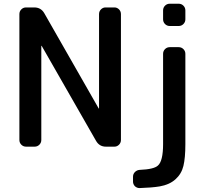

<svg xmlns="http://www.w3.org/2000/svg" viewBox="-20 -793 1102 1010"><path d="M117.2 -21.5Q102.5 -21.5 92.3 -31.7Q82 -42 82 -56.6V-718.8Q82 -733.4 92.3 -743.7Q102.5 -753.9 117.2 -753.9H160.2Q195.3 -753.9 212.9 -723.6L499 -222.7Q499 -221.7 500 -222.2Q501 -222.7 501 -222.7V-718.8Q501 -733.4 511.2 -743.7Q521.5 -753.9 535.2 -753.9H582Q595.7 -753.9 606 -743.7Q616.2 -733.4 616.2 -718.8V-56.6Q616.2 -42 606 -31.7Q595.7 -21.5 582 -21.5H537.1Q502.9 -21.5 485.4 -51.8L199.2 -551.8Q199.2 -552.7 198.2 -552.2Q197.3 -551.8 197.3 -550.8V-56.6Q197.3 -42 187 -31.7Q176.8 -21.5 162.1 -21.5ZM714.8 196.3Q713.9 196.3 713.9 196.3Q700.2 196.3 689.5 186.5Q679.7 175.8 679.7 162.1V136.7Q679.7 122.1 689.9 111.8Q700.2 101.6 714.8 100.6Q789.1 97.7 810.5 78.1Q837.9 54.7 837.9 -35.2V-509.8Q837.9 -524.4 848.1 -534.7Q858.4 -544.9 873 -544.9H919.9Q934.6 -544.9 944.8 -534.7Q955.1 -524.4 955.1 -509.8V-35.2Q955.1 38.1 944.8 80.1Q934.6 122.1 902.8 150.4Q871.1 178.7 820.3 187.5Q779.3 194.3 714.8 196.3ZM873 -656.2Q858.4 -656.2 848.1 -666.5Q837.9 -676.8 837.9 -691.4V-738.3Q837.9 -752.9 848.1 -763.2Q858.4 -773.4 873 -773.4H919.9Q934.6 -773.4 944.8 -763.2Q955.1 -752.9 955.1 -738.3V-691.4Q955.1 -676.8 944.8 -666.5Q934.6 -656.2 919.9 -656.2Z"/></svg>

Font: Gen Jyuu GothicL Medium
Style: Regular
Weight: 500
Designer: [Source Han Sans]
Ryoko NISHIZUKA  (kana & ideographs); Paul D. Hunt (Latin, Greek & Cyrillic); Wenlong ZHANG  (bopomofo
Version: Version 1.002.20150607